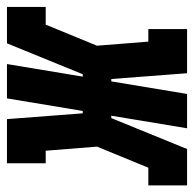

<svg xmlns="http://www.w3.org/2000/svg" viewBox="-48 -548 570 565"><g transform="rotate(90 237.5 -265.0)"><path d="M-25 0V-114H27L89 -265L77 -416H40V-530H170L187 -307H194L231 -530H332L295 -307H302L393 -530H500V-416H448L386 -265L398 -114H435V0H305L288 -223H281L244 0H143L180 -223H173L82 0Z"/></g></svg>

Font: Iosevka Curly Slab HvObl
Style: Regular
Weight: 900
Italic angle: -9°
Monospace: yes
Designer: Belleve Invis
Foundry: Belleve Invis
Version: Version 11.1.0; ttfautohint (v1.8.3)